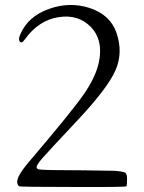

<svg xmlns="http://www.w3.org/2000/svg" viewBox="-20 -745 574 765"><path d="M486.3 -35.2Q485.4 -51.8 479.5 -56.6Q469.7 -62.5 433.6 -64.5Q408.2 -65.4 311.5 -66.4Q210 -67.4 182.6 -67.4Q143.6 -68.4 133.8 -70.3Q127 -72.3 126 -78.1Q124 -85.9 148.4 -114.3Q175.8 -145.5 286.1 -262.7Q408.2 -392.6 439.9 -464.4Q471.7 -536.1 443.4 -616.2Q418 -687.5 335 -713.9Q256.8 -738.3 176.8 -710Q91.8 -680.7 60.5 -607.4Q51.8 -587.9 59.1 -579.1Q66.4 -570.3 78.1 -586.9Q133.8 -665 214.8 -676.8Q291 -688.5 340.8 -638.7Q392.6 -585.9 374 -497.1Q361.3 -437.5 313 -368.2Q264.6 -298.8 96.7 -101.6Q62.5 -61.5 52.7 -38.6Q43 -15.6 55.7 -2.9Q59.6 0 270.5 0Q481.4 1 483.9 -2.9Q486.3 -6.8 486.3 -35.2Z"/></svg>

Font: Bpmf GenWan Min R
Style: R
Weight: 400
Foundry: But Ko
Version: Version 1.320